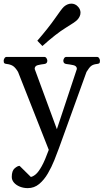

<svg xmlns="http://www.w3.org/2000/svg" viewBox="-29 -791 557 1031"><path d="M120.1 219.2Q97.2 219.2 77.4 211.2Q57.6 203.1 45.9 189.5Q34.2 175.8 34.2 159.2Q34.2 126 49.8 112.8Q65.4 99.6 76.2 99.6L136.7 159.2Q149.4 156.7 163.8 144.3Q178.2 131.8 195.3 101.1Q212.4 70.3 232.9 13.7L67.9 -404.8Q53.2 -429.2 39.8 -437.3Q26.4 -445.3 8.3 -447.3Q-2 -448.2 -5.6 -451.4Q-9.3 -454.6 -9.3 -465.3Q-9.3 -470.7 -5.1 -478Q-1 -485.4 6.8 -485.4H208.5Q216.8 -485.4 220.9 -478Q225.1 -470.7 225.1 -465.3Q225.1 -449.2 209 -447.3Q190.9 -445.3 174.1 -441.2Q157.2 -437 157.2 -420.9L276.4 -97.2L383.8 -420.9Q383.8 -437 364.5 -441.2Q345.2 -445.3 327.1 -447.3Q311 -449.2 311 -465.3Q311 -470.7 315.2 -478Q319.3 -485.4 327.6 -485.4H491.2Q499.5 -485.4 503.7 -478Q507.8 -470.7 507.8 -465.3Q507.8 -454.6 504.2 -451.4Q500.5 -448.2 490.2 -447.3Q472.2 -445.3 461.2 -437.3Q450.2 -429.2 435.5 -404.8L287.6 4.4Q277.3 32.7 262.7 69.3Q248 106 228 140.4Q208 174.8 181.4 197Q154.8 219.2 120.1 219.2ZM198.7 -543.9 171.4 -572.3Q231.4 -641.6 266.6 -692.4Q301.8 -743.2 313 -753.9Q320.8 -761.2 331.5 -766.4Q342.3 -771.5 354.5 -771.5Q363.3 -771.5 372.6 -767.8Q381.8 -764.2 389.6 -755.4Q397 -747.6 400.1 -739.5Q403.3 -731.4 403.3 -723.1Q403.3 -711.4 397.9 -701.2Q392.6 -690.9 384.8 -683.1Q373.5 -671.9 323.5 -641.4Q273.4 -610.8 198.7 -543.9Z"/></svg>

Font: Gelasio
Style: Regular
Weight: 400
Designer: Eben Sorkin
Foundry: Eben Sorkin
Version: Version 1.008